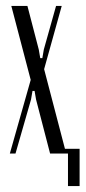

<svg xmlns="http://www.w3.org/2000/svg" viewBox="-20 -515 287 644"><path d="M72 -495 110 -349 115 -320H122L127 -349L168 -495H187L128 -283L202 0H148L101 -181L96 -210H89L84 -181L32 0H13L83 -247L18 -495ZM184 -16H247V109H208V0H184Z"/></svg>

Font: Moniqa Cond Heading
Style: Regular
Weight: 400
Width: 3
Designer: Rajesh Rajput
Foundry: Rajesh Rajput
Version: Version 1.000